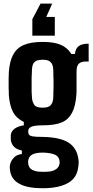

<svg xmlns="http://www.w3.org/2000/svg" viewBox="-20 -839 507 1052"><path d="M214.8 192.4C255.9 192.4 290 187.5 317.4 178.7C345.7 169.9 367.2 157.2 381.8 140.6C397.5 123 406.2 100.6 409.2 73.2C410.2 64.5 411.1 56.6 411.1 49.8C411.1 43 410.2 36.1 409.2 30.3C403.3 -8.8 385.7 -38.1 355.5 -57.6C325.2 -77.1 277.3 -87.9 211.9 -88.9C187.5 -88.9 169.9 -89.8 159.2 -91.8C148.4 -93.8 141.6 -96.7 138.7 -101.6C135.7 -105.5 134.8 -111.3 134.8 -118.2V-121.1C134.8 -131.8 140.6 -139.6 151.4 -144.5C163.1 -149.4 183.6 -152.3 213.9 -152.3C256.8 -152.3 291 -157.2 317.4 -168C343.8 -178.7 362.3 -197.3 375 -221.7C387.7 -246.1 395.5 -278.3 398.4 -318.4C399.4 -328.1 399.4 -336.9 399.4 -344.7V-367.2V-388.7V-412.1V-447.3C399.4 -467.8 403.3 -481.4 412.1 -490.2C420.9 -498 433.6 -502 450.2 -502H465.8V-599.6C441.4 -599.6 423.8 -595.7 412.1 -586.9C399.4 -578.1 392.6 -563.5 390.6 -543H371.1C357.4 -565.4 338.9 -582 314.5 -592.8C290 -603.5 256.8 -609.4 214.8 -609.4C170.9 -609.4 134.8 -603.5 108.4 -591.8C82 -580.1 63.5 -561.5 50.8 -537.1C38.1 -512.7 31.2 -481.4 28.3 -443.4C28.3 -432.6 28.3 -421.9 27.3 -412.1V-383.8V-353.5C28.3 -342.8 28.3 -331.1 28.3 -318.4C31.2 -279.3 39.1 -248 51.8 -224.6C64.5 -201.2 84 -183.6 110.4 -170.9V-152.3C89.8 -149.4 74.2 -143.6 61.5 -134.8C48.8 -126 41 -114.3 39.1 -99.6V-85V-71.3C42 -55.7 47.9 -43 58.6 -33.2C69.3 -23.4 83 -17.6 99.6 -14.6V4.9C81.1 6.8 65.4 13.7 54.7 26.4C43 39.1 36.1 52.7 34.2 68.4C33.2 74.2 33.2 80.1 34.2 86.9C35.2 92.8 35.2 97.7 36.1 101.6C42 131.8 59.6 154.3 87.9 168.9C116.2 184.6 159.2 192.4 214.8 192.4ZM217.8 102.5C201.2 102.5 186.5 101.6 174.8 98.6C164.1 95.7 155.3 91.8 148.4 85.9C141.6 80.1 137.7 72.3 135.7 63.5C134.8 58.6 134.8 54.7 133.8 49.8C133.8 44.9 134.8 40 135.7 35.2C138.7 21.5 147.5 11.7 160.2 5.9C172.9 0 191.4 -2.9 217.8 -2.9C234.4 -2 249 -1 260.7 2C273.4 4.9 283.2 8.8 290 13.7C296.9 18.6 301.8 26.4 304.7 35.2C305.7 40 306.6 43.9 306.6 48.8C307.6 53.7 306.6 58.6 304.7 63.5C302.7 72.3 297.9 79.1 291 85C284.2 90.8 274.4 95.7 262.7 98.6C250 101.6 235.4 102.5 217.8 102.5ZM213.9 -249C190.4 -249 174.8 -253.9 168 -264.6C161.1 -274.4 156.2 -287.1 155.3 -302.7C154.3 -312.5 154.3 -323.2 153.3 -335V-371.1V-412.1C154.3 -426.8 154.3 -442.4 155.3 -459C156.2 -477.5 160.2 -490.2 168.9 -499C177.7 -507.8 192.4 -511.7 213.9 -511.7C234.4 -511.7 249 -507.8 256.8 -499C265.6 -491.2 270.5 -478.5 271.5 -460.9C272.5 -450.2 272.5 -438.5 272.5 -423.8C273.4 -409.2 273.4 -394.5 273.4 -379.9C273.4 -364.3 273.4 -349.6 272.5 -335.9C272.5 -321.3 272.5 -309.6 271.5 -299.8C270.5 -284.2 265.6 -271.5 257.8 -262.7C250 -253.9 235.4 -249 213.9 -249ZM265.6 -819.3H202.1C179.7 -776.4 165 -748 157.2 -734.4V-643.6H280.3V-746.1H233.4C250 -782.2 260.7 -806.6 265.6 -819.3Z"/></svg>

Font: Yellow Ladder Regular
Style: Regular
Weight: 400
Designer: Zima Creative
Version: Version 2.002